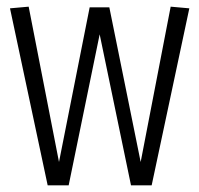

<svg xmlns="http://www.w3.org/2000/svg" viewBox="-20 -556 598 576"><path d="M123 0 10 -531 66 -536 157 -70 249 -534H308L402 -70L492 -536L548 -531L435 0H373L279 -453L186 0Z"/></svg>

Font: Georama SemiCondensed Light
Style: Regular
Weight: 300
Width: 4
Designer: Jean-Baptiste Levee
Foundry: Production Type
Version: Version 1.000